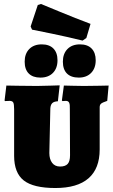

<svg xmlns="http://www.w3.org/2000/svg" viewBox="-20 -936 568 965"><path d="M141 -787 134 -803 170 -911 186 -916Q208 -907 283 -876Q358 -845 435 -816L414 -745L395 -732Q317 -751 240 -767Q163 -783 141 -787ZM104 -626Q104 -666 127 -689.5Q150 -713 190 -713Q228 -713 248.5 -692Q269 -671 269 -633Q269 -593 246 -569.5Q223 -546 183 -546Q145 -546 124.5 -566.5Q104 -587 104 -626ZM296 -626Q296 -666 319 -689.5Q342 -713 382 -713Q420 -713 440.5 -692Q461 -671 461 -633Q461 -593 438 -569.5Q415 -546 376 -546Q337 -546 316.5 -566.5Q296 -587 296 -626ZM51 -153V-387Q51 -413 46.5 -421Q42 -429 28 -429L5 -428L3 -431L12 -506Q26 -506 69 -505Q112 -504 166 -504Q197 -504 232 -505.5Q267 -507 280 -507L271 -427Q251 -426 242.5 -417.5Q234 -409 233 -391L228 -167Q228 -136 242 -117.5Q256 -99 282 -99Q308 -99 320 -112Q332 -125 332 -156L331 -387Q332 -411 327.5 -420Q323 -429 311 -429L294 -428L291 -431L301 -506Q312 -506 342.5 -505Q373 -504 401 -504Q443 -504 478.5 -505Q514 -506 526 -506L519 -429Q495 -421 488 -415Q481 -409 481 -397V-185Q481 -89 425 -40Q369 9 258 9Q148 9 99.5 -29Q51 -67 51 -153Z"/></svg>

Font: Alegreya SC Black
Style: Regular
Weight: 900
Designer: Juan Pablo del Peral
Foundry: Huerta Tipografica
Version: Version 2.007; ttfautohint (v1.6)